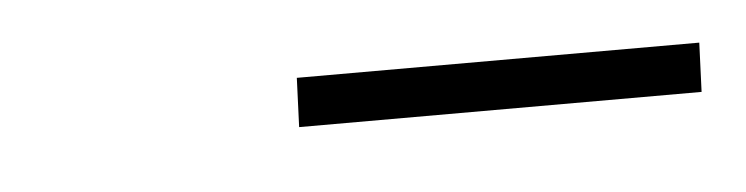

<svg xmlns="http://www.w3.org/2000/svg" viewBox="-22 -619 377 97"><g transform="rotate(-5 166.5 -570.5)"><path d="M127.9 -558.1 128.9 -583H333L332 -558.1Z"/></g></svg>

Font: Dehuti Alt
Style: Italic
Weight: 400
Version: Version 1.2